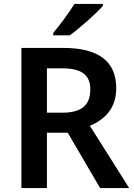

<svg xmlns="http://www.w3.org/2000/svg" viewBox="-20 -958 683 978"><path d="M504 -928V-938H359C332 -893 282 -827 251 -790V-778H335C385 -813 471 -890 504 -928ZM300 -714H89V0H219V-282H325L490 0H638L438 -317C511 -348 572 -404 572 -508C572 -645 484 -714 300 -714ZM296 -610C395 -610 440 -577 440 -502C440 -421 393 -384 299 -384H219V-610Z"/></svg>

Font: Noto Sans Khmer UI SemiBold
Style: Regular
Weight: 600
Designer: Danh Hong and the Monotype Design Team
Foundry: Monotype Imaging Inc.
Version: Version 2.002